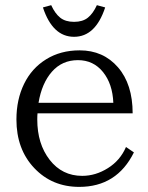

<svg xmlns="http://www.w3.org/2000/svg" viewBox="-20 -712 576 747"><path d="M179.2 -691.9 147 -683.1Q184.6 -568.8 268.1 -568.8Q351.6 -568.8 389.2 -683.1L356.9 -691.9Q342.3 -659.7 322 -643.3Q301.8 -627 268.1 -627Q234.4 -627 214.1 -643.3Q193.8 -659.7 179.2 -691.9ZM43.9 -247.1Q43.9 -324.7 73.7 -385.7Q103.5 -446.8 159.7 -481.4Q215.8 -516.1 290 -516.1Q381.8 -516.1 439 -450.2Q496.1 -384.3 496.1 -271H126Q125 -263.2 125 -247.1Q125 -152.3 173.3 -90.1Q221.7 -27.8 299.8 -27.8Q352.1 -27.8 399.9 -57.9Q447.8 -87.9 470.2 -140.1L501 -119.1Q434.6 15.1 288.1 15.1Q182.6 15.1 113.3 -58.1Q43.9 -131.3 43.9 -247.1ZM129.9 -312H420.9Q418 -385.7 380.6 -431.9Q343.3 -478 283.2 -478Q221.7 -478 182.1 -433.1Q142.6 -388.2 129.9 -312Z"/></svg>

Font: LT Superior Serif
Style: Regular
Weight: 400
Designer: Daniel Lyons
Foundry: LyonsType
Version: Version 2.120;FEAKit 1.0